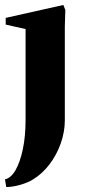

<svg xmlns="http://www.w3.org/2000/svg" viewBox="-20 -536 363 773"><path d="M5 217 0 186Q24 181 42.5 149Q61 117 72 64.5Q83 12 83 -54V-419L3 -437V-464L235 -516L243 -496L241 -429V-52Q241 -5 224.5 41.5Q208 88 179 126Q150 164 112 187Q93 199 62 208Q31 217 5 217Z"/></svg>

Font: Wittgenstein Extrabold
Style: Regular
Weight: 800
Designer: Jörg Drees
Foundry: Jörg Drees
Version: Version 1.303; ttfautohint (v1.8.4.7-5d5b)